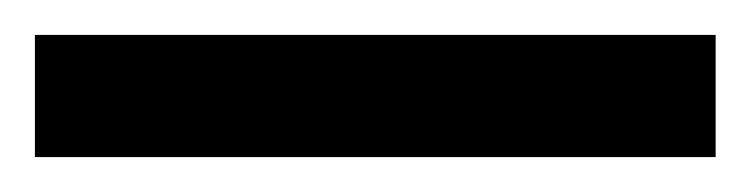

<svg xmlns="http://www.w3.org/2000/svg" viewBox="-22 70 430 110"><path d="M388 160V90H-2V160Z"/></svg>

Font: Noto Sans Sinhala UI Condensed ExtraBold
Style: Regular
Weight: 800
Width: 3
Designer: Jelle Bosma - Monotype Design Team
Foundry: Monotype Imaging Inc.
Version: Version 2.006